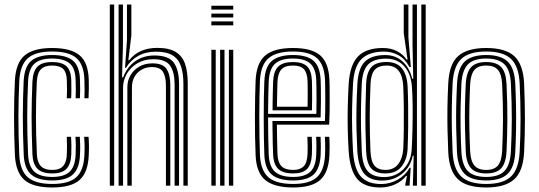

<svg xmlns="http://www.w3.org/2000/svg" viewBox="-20 -820 2380 848"><path d="M211 8Q125.5 8 87.6 -25.4Q49.8 -58.8 45.8 -134.8Q44 -177.2 43 -219.2Q42 -261.2 42 -302.5Q42 -343.8 42.9 -384.2Q43.8 -424.8 45.8 -464.2Q50 -543.5 89.6 -575.8Q129.2 -608 210 -608Q292.5 -608 331.1 -576.1Q369.8 -544.2 372 -467.8Q372.5 -450.8 372.4 -428.8Q372.2 -406.8 371 -386H352.8Q353.8 -401.8 353.6 -422.4Q353.5 -443 352.8 -467.2Q350.8 -534.5 317.6 -563.5Q284.5 -592.5 210 -592.5Q136.2 -592.5 102.6 -562.5Q69 -532.5 65.2 -463.2Q63.5 -426.2 62.5 -387.2Q61.5 -348.2 61.4 -307.5Q61.2 -266.8 62.2 -223.8Q63.2 -180.8 65.2 -135.2Q68.5 -66.8 102.8 -37.1Q137 -7.5 211 -7.5Q284.2 -7.5 317 -37.2Q349.8 -67 352.8 -135Q354 -159.5 353.6 -179.6Q353.2 -199.8 351.8 -215.8H371Q372.5 -200.5 372.9 -179.5Q373.2 -158.5 372 -134.2Q368.8 -58 331.4 -25Q294 8 211 8ZM211 -23Q147.2 -23 117.4 -49.5Q87.5 -76 84.8 -136.2Q82.8 -181.8 81.8 -224Q80.8 -266.2 80.8 -306.2Q80.8 -346.2 81.8 -384.9Q82.8 -423.5 84.5 -461.8Q87.8 -526 118.4 -551.5Q149 -577 210 -577Q273 -577 302.4 -552Q331.8 -527 333.2 -466.8Q334 -444.2 334 -424.2Q334 -404.2 333 -386H314Q315 -402.2 314.9 -422.8Q314.8 -443.2 314 -466.2Q312.8 -519.5 287 -540.5Q261.2 -561.5 210 -561.5Q156.2 -561.5 131.5 -538.2Q106.8 -515 104 -460.8Q102.2 -421 101.2 -382.1Q100.2 -343.2 100.2 -303.8Q100.2 -264.2 101.1 -223.1Q102 -182 104 -137.8Q106.5 -85.5 131.5 -62Q156.5 -38.5 211 -38.5Q262.2 -38.5 286.9 -61Q311.5 -83.5 314 -135.8Q315 -157 314.9 -176.9Q314.8 -196.8 313.2 -215.8H332.5Q333.8 -198 334.1 -178.8Q334.5 -159.5 333.2 -135.2Q330.8 -76.2 302.2 -49.6Q273.8 -23 211 -23ZM211 -54Q166 -54 145.6 -74.5Q125.2 -95 123.2 -138.5Q121.5 -184 120.5 -224.6Q119.5 -265.2 119.5 -303.6Q119.5 -342 120.5 -380.4Q121.5 -418.8 123.2 -460.2Q125.8 -506.2 145.9 -526.1Q166 -546 210 -546Q253 -546 273.2 -527.8Q293.5 -509.5 294.8 -464.8Q295 -448 295.2 -426.5Q295.5 -405 294.2 -386H274.8Q276 -405 275.9 -424.8Q275.8 -444.5 275.2 -464.5Q274.5 -499.5 259.4 -515Q244.2 -530.5 210 -530.5Q176 -530.5 160.2 -513.6Q144.5 -496.8 142.5 -458Q140.8 -418.5 139.8 -380.5Q138.8 -342.5 138.8 -304Q138.8 -265.5 139.8 -224.9Q140.8 -184.2 142.8 -139.5Q144.2 -103.8 160.2 -86.6Q176.2 -69.5 211 -69.5Q244 -69.5 259 -86.8Q274 -104 275.2 -137.8Q276 -157.8 275.9 -177.1Q275.8 -196.5 274.8 -215.8H294Q295.2 -198.8 295.4 -178.2Q295.5 -157.8 294.8 -137.2Q293 -94.5 273.4 -74.2Q253.8 -54 211 -54Z M790 0V-450Q790 -495.5 779.4 -527.2Q768.8 -559 742.4 -575.4Q716 -591.8 669 -591.8Q623.8 -591.8 590.4 -573.1Q557 -554.5 536.5 -520.5H532.2L540.8 -642V-800H560.2V-663.8L546.8 -554H550.8Q572.8 -582.5 604.5 -595.5Q636.2 -608.5 674.5 -608.5Q727 -608.5 756.2 -590.4Q785.5 -572.2 797.4 -537.6Q809.2 -503 809.2 -453V0ZM465 0V-800H484.2V0ZM542.5 0V-434.5Q542.5 -464 556.6 -488Q570.8 -512 595.6 -526.1Q620.5 -540.2 652.8 -540.2Q699.8 -540.2 716 -515Q732.2 -489.8 732.2 -443.8V0H712.8V-442.8Q712.8 -481 700 -502.4Q687.2 -523.8 650.2 -523.8Q626 -523.8 606.1 -512.6Q586.2 -501.5 574.6 -481.9Q563 -462.2 562.8 -436L561.8 0ZM503.8 0V-800H523V-619.8L519 -478.2H523.8Q541 -524 577.2 -549.6Q613.5 -575.2 663.2 -575Q726.5 -574.5 748.6 -541.9Q770.8 -509.2 770.8 -449V0H751.2V-446.8Q751.2 -500.8 731.6 -529.6Q712 -558.5 657.2 -558.5Q616.8 -558.5 586.6 -540.5Q556.5 -522.5 540 -493.9Q523.5 -465.2 523.5 -433.2V0Z M913.5 -777.5V-794.8H1010.2V-777.5ZM913.5 -708V-725.5H1010.2V-708ZM913.5 -742.8V-760H1010.2V-742.8ZM991 0V-600H1010.2V0ZM913.5 0V-600H932.8V0ZM952.2 0V-600H971.5V0Z M1275 8Q1192.2 8 1152.4 -24Q1112.5 -56 1109 -133.5Q1107.2 -172.5 1106.5 -216.4Q1105.8 -260.2 1105.9 -304.9Q1106 -349.5 1106.8 -390.6Q1107.5 -431.8 1109 -465.2Q1113 -543.5 1152.5 -575.8Q1192 -608 1273.8 -608Q1355.8 -608 1393.6 -576Q1431.5 -544 1435 -467.8Q1435.5 -460.2 1435.8 -438.1Q1436 -416 1436.1 -386.2Q1436.2 -356.5 1435.8 -325.6Q1435.2 -294.8 1433.8 -269.5H1203Q1203.2 -245.2 1203.5 -223.4Q1203.8 -201.5 1204.4 -180.9Q1205 -160.2 1205.5 -139.5Q1207.2 -102 1223.4 -85.8Q1239.5 -69.5 1275 -69.5Q1305.2 -69.5 1320.8 -84.9Q1336.2 -100.2 1338.2 -138.2Q1339 -154.8 1338.9 -176.2Q1338.8 -197.8 1337.5 -215.8H1357Q1358.2 -195.8 1358.2 -173.9Q1358.2 -152 1357.5 -137.5Q1355.2 -92.8 1335.9 -73.4Q1316.5 -54 1275 -54Q1229.5 -54 1208.9 -73.8Q1188.2 -93.5 1186.2 -138.5Q1185.2 -162.5 1184.6 -187.2Q1184 -212 1183.8 -236.9Q1183.5 -261.8 1183.2 -285.5H1415.2Q1416.2 -311 1416.5 -339.5Q1416.8 -368 1416.6 -394.2Q1416.5 -420.5 1416.2 -440Q1416 -459.5 1415.5 -467Q1412.5 -534.5 1379.6 -563.5Q1346.8 -592.5 1273.8 -592.5Q1201.8 -592.5 1166.6 -563.4Q1131.5 -534.2 1128 -463.2Q1126.8 -433.5 1126 -393Q1125.2 -352.5 1125.2 -307.4Q1125.2 -262.2 1125.9 -217.9Q1126.5 -173.5 1128 -136Q1131.2 -67.8 1165 -37.6Q1198.8 -7.5 1275 -7.5Q1346.2 -7.5 1379.2 -36.9Q1412.2 -66.2 1415.5 -135Q1416 -145.5 1416.2 -159.8Q1416.5 -174 1416.1 -188.8Q1415.8 -203.5 1414.8 -215.8H1434.2Q1435.8 -197.5 1435.8 -174Q1435.8 -150.5 1435 -134.2Q1431.2 -58 1394 -25Q1356.8 8 1275 8ZM1275 -23Q1210.8 -23 1180.5 -48.9Q1150.2 -74.8 1147.5 -136.2Q1146.2 -170 1145.5 -212.5Q1144.8 -255 1144.8 -300.1Q1144.8 -345.2 1145.4 -387.2Q1146 -429.2 1147.5 -461.8Q1150.5 -526 1181.4 -551.5Q1212.2 -577 1273.8 -577Q1336.2 -577 1364.9 -551.5Q1393.5 -526 1396.2 -466.5Q1396.8 -457.5 1397.1 -431.1Q1397.5 -404.8 1397.4 -370.1Q1397.2 -335.5 1396 -301.2H1164Q1164 -257.8 1164.8 -214.8Q1165.5 -171.8 1166.8 -138Q1169.2 -83.8 1194.9 -61.1Q1220.5 -38.5 1275 -38.5Q1325 -38.5 1349.6 -60.5Q1374.2 -82.5 1376.8 -136.2Q1377.5 -151.8 1377.5 -174.2Q1377.5 -196.8 1376.2 -215.8H1395.8Q1397 -196.5 1397 -174.1Q1397 -151.8 1396.2 -135.8Q1393.2 -75.5 1365.1 -49.2Q1337 -23 1275 -23ZM1164 -317H1377.2Q1378 -347.2 1378 -377.6Q1378 -408 1377.6 -431.9Q1377.2 -455.8 1376.8 -465.8Q1374.8 -516.8 1350.6 -539.1Q1326.5 -561.5 1273.8 -561.5Q1220 -561.5 1194.8 -538.5Q1169.5 -515.5 1166.8 -460.8Q1165.5 -430.5 1164.9 -392.5Q1164.2 -354.5 1164 -317ZM1183.8 -332.8Q1183.8 -349 1184.1 -371.5Q1184.5 -394 1185 -417.2Q1185.5 -440.5 1186.2 -459.8Q1188.5 -506.5 1209.2 -526.2Q1230 -546 1273.8 -546Q1316.5 -546 1336 -527.2Q1355.5 -508.5 1357.5 -465.2Q1358 -455.5 1358.2 -434.2Q1358.5 -413 1358.5 -386.2Q1358.5 -359.5 1357.8 -332.8ZM1203.2 -348.5H1338.5Q1339 -373.8 1339 -397.5Q1339 -421.2 1338.8 -439Q1338.5 -456.8 1338.2 -463.5Q1336.8 -498.2 1322.4 -514.4Q1308 -530.5 1273.8 -530.5Q1238.5 -530.5 1222.9 -513.4Q1207.2 -496.2 1205.5 -459Q1205 -440 1204.5 -421.9Q1204 -403.8 1203.8 -385.8Q1203.5 -367.8 1203.2 -348.5Z M1860.2 0H1840.8V-800H1860.2ZM1821.5 0H1803.5L1807 -132.2L1803 -132.5Q1793 -82.2 1755.8 -52.4Q1718.5 -22.5 1668 -22.5Q1615.5 -22.5 1589.4 -52Q1563.2 -81.5 1558.2 -152.2Q1555.8 -198 1554.6 -245.9Q1553.5 -293.8 1554.5 -344.5Q1555.5 -395.2 1558.5 -450Q1562.5 -519.8 1592.1 -548.2Q1621.8 -576.8 1681 -576.8Q1727.2 -576.8 1758 -548.6Q1788.8 -520.5 1800.8 -472.2H1805.2L1802 -620.5V-800H1821.5ZM1676.8 -38Q1710.8 -38 1737.5 -53.6Q1764.2 -69.2 1780.5 -97.2Q1796.8 -125.2 1798.5 -162.2Q1800.8 -206.2 1801.9 -255.1Q1803 -304 1802.5 -351.6Q1802 -399.2 1799.2 -438.5Q1796.5 -475.2 1782.4 -502.8Q1768.2 -530.2 1743.9 -545.6Q1719.5 -561 1685.5 -561Q1631.8 -561 1606.2 -535.5Q1580.8 -510 1577.8 -449.5Q1575.2 -392.5 1574.5 -344Q1573.8 -295.5 1574.6 -249Q1575.5 -202.5 1577.8 -151.8Q1580.8 -90.8 1603.8 -64.4Q1626.8 -38 1676.8 -38ZM1681.8 -54Q1638.8 -54 1619 -76.9Q1599.2 -99.8 1597 -152.5Q1595 -203 1594.2 -250Q1593.5 -297 1594.2 -345.8Q1595 -394.5 1597 -450Q1599.2 -500 1619.8 -523.1Q1640.2 -546.2 1687.5 -546.2Q1732.5 -546.2 1755.1 -518.1Q1777.8 -490 1780.2 -438.8Q1782 -402.8 1782.6 -356.4Q1783.2 -310 1782.8 -259.9Q1782.2 -209.8 1780.2 -162.2Q1778 -115.8 1753.9 -84.9Q1729.8 -54 1681.8 -54ZM1682 -69.5Q1720 -69.5 1739.4 -96.1Q1758.8 -122.8 1761 -162.5Q1762.8 -199.8 1763.4 -247.5Q1764 -295.2 1763.5 -345.1Q1763 -395 1761 -438.8Q1758.8 -484.2 1740.6 -507.4Q1722.5 -530.5 1687.8 -530.5Q1652.2 -530.5 1635.4 -512Q1618.5 -493.5 1616.5 -450.2Q1613 -369.2 1613 -298.9Q1613 -228.5 1616.2 -152.2Q1618.5 -106.5 1634.4 -88Q1650.2 -69.5 1682 -69.5ZM1659.5 8Q1589.2 8 1557.5 -30Q1525.8 -68 1520 -151.8Q1517 -201.5 1515.9 -248.9Q1514.8 -296.2 1515.9 -345.5Q1517 -394.8 1520 -450Q1525.5 -534.5 1561.6 -571.2Q1597.8 -608 1671 -608Q1707 -608 1734 -593.8Q1761 -579.5 1775.2 -557.2H1780L1763.2 -674V-800H1783.8V-655.2L1794.5 -523.8H1788.5Q1769.8 -559.5 1740.2 -575.9Q1710.8 -592.2 1676.5 -592.2Q1612.2 -592.2 1578.1 -560.6Q1544 -529 1539.2 -450.2Q1536.2 -394 1535.2 -344.1Q1534.2 -294.2 1535.4 -247.1Q1536.5 -200 1539.2 -151.2Q1544.5 -72.8 1574.1 -40Q1603.8 -7.2 1663.8 -7.2Q1702.2 -7.2 1736.2 -26.4Q1770.2 -45.5 1789.2 -79.2H1793.8L1788.8 0H1770L1770.2 -6.8L1777.5 -43H1773.5Q1755.8 -19.8 1725.5 -5.9Q1695.2 8 1659.5 8Z M2127.5 8Q2040.2 8 2002.1 -28.8Q1964 -65.5 1959.8 -147.5Q1957.5 -197.5 1956.5 -246.8Q1955.5 -296 1956.2 -346.9Q1957 -397.8 1959.8 -452.5Q1964 -537.8 2004.1 -572.9Q2044.2 -608 2127.5 -608Q2212.2 -608 2251.4 -572.1Q2290.5 -536.2 2294.8 -452.2Q2298.2 -374.8 2298.4 -298.8Q2298.5 -222.8 2294.8 -147.5Q2290.2 -62.2 2250.1 -27.1Q2210 8 2127.5 8ZM2127.5 -7.5Q2202.2 -7.5 2236.8 -40.2Q2271.2 -73 2275.2 -148.8Q2279 -220.2 2279.1 -294.4Q2279.2 -368.5 2275.2 -451.2Q2271.5 -527 2237.1 -559.8Q2202.8 -592.5 2127.5 -592.5Q2052.2 -592.5 2017.6 -560Q1983 -527.5 1979 -451.2Q1976.2 -394 1975.5 -343.5Q1974.8 -293 1975.8 -245.4Q1976.8 -197.8 1979 -148.5Q1982.8 -73.5 2017.1 -40.5Q2051.5 -7.5 2127.5 -7.5ZM2127.5 -23Q2060.5 -23 2031.1 -53Q2001.8 -83 1998.2 -150Q1996 -200.8 1995 -248.8Q1994 -296.8 1994.9 -346.2Q1995.8 -395.8 1998.5 -450.2Q2002 -519.2 2032.5 -548.1Q2063 -577 2127.5 -577Q2192.2 -577 2222.4 -547.9Q2252.5 -518.8 2255.8 -450.5Q2258.2 -397.5 2259.1 -348.2Q2260 -299 2259.2 -250.4Q2258.5 -201.8 2255.8 -149.8Q2252.5 -82 2222.5 -52.5Q2192.5 -23 2127.5 -23ZM2127.5 -38.5Q2182.8 -38.5 2208 -64.6Q2233.2 -90.8 2236.5 -151.5Q2240.2 -223.8 2240.4 -294.4Q2240.5 -365 2236.5 -449Q2233.8 -511 2207.6 -536.2Q2181.5 -561.5 2127.5 -561.5Q2070.8 -561.5 2045.8 -534.8Q2020.8 -508 2017.8 -448.8Q2015.5 -398 2014.5 -350.1Q2013.5 -302.2 2014.4 -253.2Q2015.2 -204.2 2017.8 -150.5Q2020.8 -90.2 2046.4 -64.4Q2072 -38.5 2127.5 -38.5ZM2127.5 -54Q2081.8 -54 2060.8 -76.6Q2039.8 -99.2 2037 -151Q2034.8 -203.5 2033.8 -251.4Q2032.8 -299.2 2033.6 -347.5Q2034.5 -395.8 2037 -448.2Q2039.8 -501.5 2061.2 -523.8Q2082.8 -546 2127.5 -546Q2173 -546 2193.9 -523.4Q2214.8 -500.8 2217.2 -448.2Q2221.2 -363 2220.9 -292.5Q2220.5 -222 2217.2 -152Q2214.5 -99.2 2193.5 -76.6Q2172.5 -54 2127.5 -54ZM2127.5 -69.5Q2163 -69.5 2179.2 -89Q2195.5 -108.5 2197.8 -152.8Q2201.2 -224.8 2201.5 -293Q2201.8 -361.2 2197.8 -447.2Q2195.8 -491 2179.6 -510.8Q2163.5 -530.5 2127.5 -530.5Q2091 -530.5 2074.9 -510.6Q2058.8 -490.8 2056.5 -447.5Q2054 -394.2 2053.1 -346.9Q2052.2 -299.5 2053.1 -252.2Q2054 -205 2056.5 -151.8Q2058.8 -108.8 2075.1 -89.1Q2091.5 -69.5 2127.5 -69.5Z"/></svg>

Font: Big Shoulders Inline Text Thin SemiBold
Style: Regular
Weight: 600
Version: Version 2.002